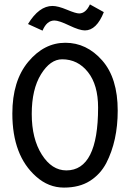

<svg xmlns="http://www.w3.org/2000/svg" viewBox="-20 -842 589 871"><path d="M36 -327Q36 -475 108 -561.5Q180 -648 276.5 -648Q373 -648 443.5 -568Q514 -488 514 -340Q514 -203 462 -102Q435 -51 387.5 -21Q340 9 270 9Q200 9 144 -41Q36 -136 36 -327ZM281 -69Q425 -69 425 -354Q425 -457 379 -515Q333 -573 262 -573Q208 -573 166 -505Q124 -437 124 -325Q124 -213 169.5 -141Q215 -69 281 -69ZM173 -703 107 -733Q157 -815 218 -815Q243 -815 283.5 -798Q324 -781 339 -781Q369 -781 388 -822L451 -787Q418 -704 365 -704Q341 -704 294 -726.5Q247 -749 227 -749Q192 -749 173 -703Z"/></svg>

Font: Fresca
Style: Regular
Weight: 400
Designer: Iván Moreno
Foundry: Fontstage
Version: Version 1.001